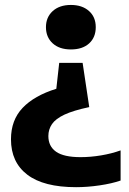

<svg xmlns="http://www.w3.org/2000/svg" viewBox="-20 -576 536 796"><path d="M274 -555.5Q320.5 -555.5 348.8 -530.5Q377 -505.5 377 -463.5Q377 -421 349.5 -396Q322 -371 274 -371Q226 -371 198.2 -396.5Q170.5 -422 170.5 -463.5Q170.5 -504.5 198.5 -530Q226.5 -555.5 274 -555.5ZM322.5 -315.5 350 -132Q284 -118 247.2 -100.8Q210.5 -83.5 195.5 -61.5Q180.5 -39.5 180.5 -12Q180.5 30.5 212.5 53Q244.5 75.5 314 75.5Q355.5 75.5 399 68.2Q442.5 61 480 47.5V172.5Q444 185 393.2 192.5Q342.5 200 295.5 200Q161 200 93.2 148.2Q25.5 96.5 25.5 1.5Q25.5 -78 73.8 -128.8Q122 -179.5 213.5 -208L225.5 -315.5Z"/></svg>

Font: Encode Sans
Style: Bold
Weight: 700
Designer: Multiple Designers
Foundry: Impallari Type
Version: Version 3.002; ttfautohint (v1.8.3) -l 8 -r 50 -G 200 -x 14 